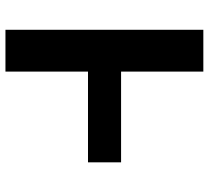

<svg xmlns="http://www.w3.org/2000/svg" viewBox="-50 -696 747 686"><g transform="rotate(90 323.0 -353.5)"><path d="M560.5 -294.9H236.3V0H86.9V-707H236.3V-413.1H560.5Z"/></g></svg>

Font: Pretendard Std
Style: Bold
Weight: 700
Designer: Base glyphs from Inter by Rasmus Andersson; Hangeul glyphs from Noto Sans CJK(Source Han Sans) by Jang Soo-young and Kan
Foundry: Kil Hyung-jin
Version: Version 1.309